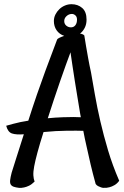

<svg xmlns="http://www.w3.org/2000/svg" viewBox="-20 -822 599 924"><path d="M369.1 -257.8 366.2 -272.5Q360.4 -308.6 353.5 -349.6Q346.7 -390.6 340.3 -430.7Q334 -470.7 328.6 -506.8Q323.2 -543 319.3 -570.3Q309.6 -544.9 296.9 -509.3Q284.2 -473.6 269.5 -431.6Q254.9 -389.6 239.7 -343.8Q224.6 -297.9 210 -252.9Q227.5 -254.9 245.1 -255.9Q262.7 -256.8 282.2 -257.8Q313.5 -258.8 334 -258.8Q354.5 -258.8 369.1 -257.8ZM396.5 -727.5Q396.5 -705.1 387.7 -688Q378.9 -670.9 365.2 -660.2Q379.9 -658.2 385.7 -651.4Q388.7 -630.9 394 -600.6Q399.4 -570.3 404.3 -542Q410.2 -508.8 418 -473.6Q426.8 -424.8 437 -365.2Q447.3 -305.7 462.9 -238.3Q478.5 -170.9 500 -98.6Q521.5 -26.4 553.7 47.9Q543.9 61.5 531.2 68.8Q518.6 76.2 506.8 79.1Q493.2 83 477.5 82Q471.7 82 464.8 79.1Q459 77.1 452.1 73.7Q445.3 70.3 440.4 63.5Q426.8 14.6 416 -31.2Q405.3 -77.1 397.5 -113.3Q387.7 -155.3 380.9 -192.4Q354.5 -193.4 302.2 -192.9Q250 -192.4 189.5 -186.5Q170.9 -127.9 160.2 -87.9Q149.4 -47.9 144.5 -21.5Q139.6 4.9 140.6 22Q141.6 39.1 146.5 51.8Q132.8 65.4 119.6 71.8Q106.4 78.1 95.7 80.1Q83 83 71.3 82Q55.7 80.1 45.9 76.7Q36.1 73.2 31.7 65.9Q27.3 58.6 28.8 44.9Q30.3 31.2 36.1 8.8Q42 -10.7 58.1 -61Q74.2 -111.3 94.7 -175.8Q57.6 -172.9 37.6 -179.7Q17.6 -186.5 9.8 -216.8Q25.4 -221.7 43.5 -226.1Q61.5 -230.5 78.1 -234.4Q96.7 -238.3 116.2 -241.2Q136.7 -305.7 158.2 -368.2Q179.7 -430.7 198.2 -480.5L254.9 -631.8Q257.8 -638.7 289.1 -649.4Q265.6 -657.2 252.4 -676.3Q239.3 -695.3 239.3 -720.7Q239.3 -737.3 246.6 -752Q253.9 -766.6 265.6 -777.8Q277.3 -789.1 292.5 -795.4Q307.6 -801.8 324.2 -801.8Q354.5 -801.8 375.5 -783.7Q396.5 -765.6 396.5 -727.5ZM350.6 -727.5Q350.6 -741.2 342.8 -748Q335 -754.9 326.2 -754.9Q311.5 -754.9 300.3 -744.6Q289.1 -734.4 289.1 -720.7Q289.1 -707 298.8 -698.7Q308.6 -690.4 321.3 -690.4Q335 -690.4 342.8 -700.7Q350.6 -710.9 350.6 -727.5Z"/></svg>

Font: BKP Parklife Text
Style: Regular
Weight: 400
Designer: Font Diner, Inc.; LA MECHKY PLUS GmbH
Foundry: Font Diner, Inc.; LA MECHKY PLUS GmbH
Version: Version 1.007